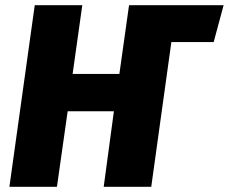

<svg xmlns="http://www.w3.org/2000/svg" viewBox="-20 -715 876 735"><path d="M836 -695H474L437 -432H258L295 -695H113L16 0H198L239 -289H416L377 0H559L636 -554H798Z"/></svg>

Font: Fira Sans ExtraBold
Style: Italic
Weight: 800
Italic angle: -8°
Designer: bBox Type GmbH & Carrois Corporate GbR & Edenspiekermann AG
Foundry: bBox Type GmbH & Carrois Corporate GbR & Edenspiekermann AG
Version: Version 4.301;PS 004.301;hotconv 1.0.88;makeotf.lib2.5.64775